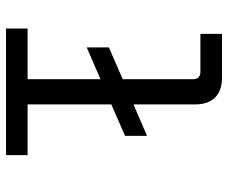

<svg xmlns="http://www.w3.org/2000/svg" viewBox="-80 -680 760 640"><g transform="rotate(90 300.0 -360.0)"><path d="M75 0V-72H244V-315L138 -269V-343L244 -389V-623Q244 -648 219 -648H93V-720H239Q282 -720 305 -697Q328 -674 328 -631V-425L433 -470V-397L328 -351V-72H497V0Z"/></g></svg>

Font: DM Mono
Style: Regular
Weight: 400
Designer: Colophon Foundry
Foundry: Colophon Foundry
Version: Version 1.000; ttfautohint (v1.8.2.53-6de2)